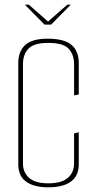

<svg xmlns="http://www.w3.org/2000/svg" viewBox="-20 -793 409 819"><path d="M86 -773H103L185 -701L267 -773H282L198 -688H170ZM186 6Q125 6 91.5 -18Q58 -42 58 -92V-524Q58 -574 87.5 -601Q117 -628 183 -628Q253 -628 284.5 -602Q316 -576 316 -523V-390L296 -386V-519Q296 -560 273 -585Q250 -610 186 -610Q124 -610 101 -585Q78 -560 78 -520V-95Q78 -58 104 -34.5Q130 -11 186 -11Q243 -11 269.5 -34.5Q296 -58 296 -96V-224L316 -229V-93Q316 -42 282 -18Q248 6 186 6Z"/></svg>

Font: Smooch Sans Thin Thin
Style: Regular
Weight: 250
Version: Version 1.010